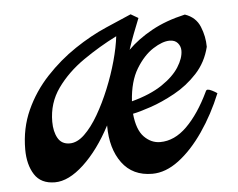

<svg xmlns="http://www.w3.org/2000/svg" viewBox="-43 -543 763 615"><g transform="rotate(-5 338.5 -235.5)"><path d="M110 22Q65 22 44.5 -10Q24 -42 24 -91Q24 -159 50 -216.5Q76 -274 119.5 -320.5Q163 -367 214.5 -401.5Q266 -436 317 -458L398 -493L422 -479Q412 -454 402.5 -429.5Q393 -405 385 -380Q417 -412 463 -437.5Q509 -463 571 -477Q606 -465 619 -433Q632 -401 632 -368Q620 -319 587.5 -284Q555 -249 514 -226.5Q473 -204 436 -191.5Q399 -179 378 -175Q383 -123 405.5 -100Q428 -77 457 -77Q503 -77 543 -116.5Q583 -156 616 -225Q618 -231 623 -231Q628 -231 637 -226.5Q646 -222 653 -217Q626 -151 588.5 -96.5Q551 -42 508.5 -10Q466 22 423 22Q360 22 326 -24Q292 -70 292 -144V-145Q252 -69 203 -23.5Q154 22 110 22ZM168 -98Q192 -98 215.5 -120.5Q239 -143 260.5 -180Q282 -217 300 -261Q318 -305 330 -348.5Q342 -392 346 -427Q290 -399 237.5 -362.5Q185 -326 151.5 -279Q118 -232 118 -172Q118 -140 130 -119Q142 -98 168 -98ZM378 -215Q438 -231 476 -256.5Q514 -282 532 -310.5Q550 -339 550 -363Q550 -377 541 -387.5Q532 -398 515 -398Q492 -398 461.5 -378.5Q431 -359 406.5 -319Q382 -279 378 -215Z"/></g></svg>

Font: Julee
Style: Regular
Weight: 400
Designer: Julian Tunni
Foundry: Julian Tunni
Version: Version 1.002; ttfautohint (v1.8.4.7-5d5b);gftools[0.9.23]